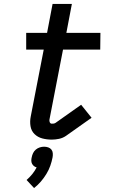

<svg xmlns="http://www.w3.org/2000/svg" viewBox="-20 -697 590 975"><path d="M243 12Q218 12 195 6Q172 0 155.5 -16Q139 -32 135 -56Q131 -80 136 -105L202 -445H113V-530H219L247 -677H345L317 -530H490L489 -445H300L231 -89Q230 -82 233 -75.5Q236 -69 243 -69Q248 -69 252.5 -69.5Q257 -70 262 -73L392 -165L445 -99L315 -7Q299 4 280 8Q261 12 243 12ZM153 258 115 217Q131 203 144 187Q157 171 166 153Q158 151 152 146Q146 141 142.5 134Q139 127 139 118.5Q139 110 141 102Q143 91 148 80.5Q153 70 162 62.5Q171 55 182 51.5Q193 48 204 48Q215 48 225 51.5Q235 55 241 62.5Q247 70 248 80.5Q249 91 247 102Q243 123 235.5 144.5Q228 166 215.5 186.5Q203 207 187.5 225Q172 243 153 258Z"/></svg>

Font: Lode Dark
Style: Bold Italic
Weight: 700
Italic angle: -11°
Monospace: yes
Designer: Belleve Invis
Foundry: Belleve Invis
Version: Version 29.2.0; ttfautohint (v1.8.3)